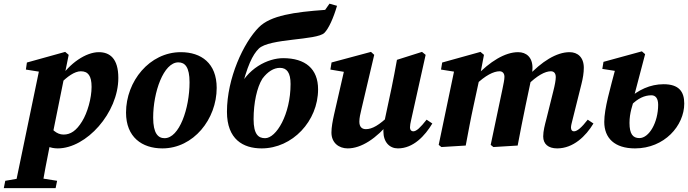

<svg xmlns="http://www.w3.org/2000/svg" viewBox="-74 -777 3673 1025"><path d="M4.4 227.3H148.9C161.1 155.7 174.5 86.1 194.3 -13.3L201.2 -31.3L292.7 -484.2L274 -500L69.6 -443.2L64.2 -405.6L190.4 -385.6L137.6 -414.7L4.4 227.3ZM131.6 -30.6C161.7 1.3 195.5 15.2 234.3 15.2C387 15.2 557.7 -174.4 557.7 -361.1C557.7 -465.5 511.4 -498.5 453.7 -498.5C385.1 -498.5 297.7 -440.1 241.9 -353.6L248.6 -330.6C283.6 -367.2 324.2 -396.5 357.5 -396.5C396.2 -396.5 414.9 -372.4 414.9 -313.2C414.9 -252.8 392.8 -174.6 364.1 -128.8C333.4 -78.8 302.5 -58.6 265.3 -58.6C227.9 -58.6 198.9 -87.6 172.1 -130.3L131.6 -30.6ZM-53.7 227.3H222.9L230.9 188.2L108.3 168.8H66.9L-45.9 188.2L-53.7 227.3Z M792.9 15.2C958.9 15.2 1082.8 -140.9 1082.8 -307.7C1082.8 -439.4 1000.4 -498.5 891.3 -498.5C724.3 -498.5 598.8 -343 598.8 -176C598.8 -44.7 684.3 15.2 792.9 15.2ZM804.6 -39.3C770.3 -39.3 743.7 -64.2 743.7 -149.3C743.7 -284.6 799 -444.1 878.1 -444.1C913.6 -444.1 937.9 -418.7 937.9 -337.8C937.9 -198.1 883.4 -39.3 804.6 -39.3Z M1322.7 15.2C1487 15.2 1624.1 -130.6 1624.1 -300.2C1624.1 -409.6 1556.3 -466.5 1437.5 -466.5C1358.3 -466.5 1242.5 -414.2 1191.3 -286.4L1211.3 -285.2C1245.3 -427.5 1275 -484.8 1307.1 -517C1363.3 -573.1 1616.9 -560.6 1657.9 -601.6C1680.6 -624.4 1706.2 -680.5 1725.2 -746L1685 -757.4L1661.8 -724.3C1496.2 -712.5 1370.7 -694.3 1308.3 -631.8C1226.6 -550.2 1137.6 -359.7 1137.6 -180.2C1137.6 -33.1 1223.9 15.2 1322.7 15.2ZM1341.3 -39.3C1305.6 -39.3 1279.8 -59.2 1279.8 -141.2C1279.8 -227.5 1297.7 -310.7 1326.7 -356.8C1354.8 -394.7 1387.8 -414.8 1420.3 -414.8C1457.4 -414.8 1477.2 -388.9 1477.2 -328.6C1477.2 -166.1 1400.8 -39.3 1341.3 -39.3Z M1782.2 15.2C1854.2 15.2 1934.9 -36.5 2010.9 -129.6L2005.1 -161.9C1950.5 -109 1913.1 -87.5 1879.5 -87.5C1859.8 -87.5 1844.4 -97.9 1844.4 -127.6C1844.4 -147.4 1849.7 -169.6 1855.8 -195.4L1923.8 -484.2L1906.5 -500L1696 -443.5L1689.8 -405.6L1786 -389.5L1767.4 -418.7L1709.2 -164.6C1701.9 -131.1 1695.4 -97.7 1695.4 -69.4C1695.4 -14.4 1735.1 15.2 1782.2 15.2ZM2050.3 15.2C2132.8 15.2 2194.5 -51.9 2234 -117.7L2203.5 -138.1C2170.1 -95.9 2149.5 -75.9 2131.9 -75.9C2122.1 -75.9 2114.7 -83.2 2114.7 -96.5C2114.7 -107 2117.2 -120.8 2121.5 -139.3L2198.3 -484.2L2178.8 -500L2045.1 -457.6C2036.2 -407.3 2026.8 -358.2 2016.7 -309.4L1982.7 -149.7C1976.6 -121.7 1972.7 -101.8 1972.7 -76.2C1972.7 -17.7 2005.9 15.2 2050.3 15.2Z M2900.5 15.2C2986.6 15.2 3053.7 -50.2 3094.1 -117.7L3063.6 -138.1C3030.8 -95.9 3007.5 -75.9 2989.9 -75.9C2980.3 -75.9 2974.2 -82.9 2974.2 -96.2C2974.2 -106.2 2978 -120 2982.9 -139.3L3030 -327.9C3038 -359.5 3042.7 -388.2 3042.7 -415.1C3042.7 -471.2 3009.9 -498.5 2966.7 -498.5C2896.9 -498.5 2817.3 -448.6 2741.9 -367.2L2741.9 -322.7C2793 -373.3 2835.7 -396.5 2866.7 -396.5C2882.4 -396.5 2893 -386.9 2893 -365.3C2893 -348.9 2887.9 -321.7 2879.9 -290.6L2842.7 -141C2834.8 -110.8 2825.9 -78 2825.9 -48.5C2825.9 -8.3 2852.9 15.2 2900.5 15.2ZM2412.3 0C2426 -72.4 2438.7 -142.9 2454.5 -214.3L2486.2 -360.7L2509.7 -484.2L2491 -500L2286.6 -443.2L2280.4 -405.6L2406.9 -385.6L2353.9 -414.7L2268 -3.6L2282.4 8L2412.3 0ZM2689.6 0C2703.3 -72.4 2717 -142.9 2732 -214.3L2758.2 -338.5C2763.9 -366.5 2768.7 -391.8 2768.7 -415.1C2768.7 -471.2 2735.8 -498.5 2692 -498.5C2622.1 -498.5 2540.7 -448.6 2465.1 -368.4L2465.1 -324.2C2517 -374.3 2561.1 -396.5 2593.3 -396.5C2607.4 -396.5 2619 -386.9 2619 -366.9C2619 -350.9 2613.5 -327.8 2608.4 -301.7L2545.6 -3.6L2559.9 8L2689.6 0Z M3316.2 15.2C3472.8 15.2 3578.9 -106 3578.9 -224.2C3578.9 -288.6 3549.9 -327.4 3468.7 -327.4C3396.7 -327.4 3333 -296.8 3279.8 -248.6L3295 -214.9C3331.6 -252.4 3367.2 -268.3 3403.8 -268.3C3424.9 -268.3 3439.6 -252.8 3439.6 -217.7C3439.6 -122.9 3391.2 -39.8 3339.3 -39.8C3305 -39.8 3286.6 -61.4 3286.6 -120.7C3286.6 -174.2 3302.2 -215.1 3316.5 -261.8L3314.3 -275.9L3370 -487.8L3352.7 -502.9L3147.7 -446.8L3141.5 -409.2L3269.1 -389.2L3213.5 -418.3C3183.9 -304.5 3151.9 -198.6 3151.9 -126.2C3151.9 -39.4 3207.4 15.2 3316.2 15.2Z"/></svg>

Font: Source Serif Variable
Style: Italic
Weight: 389
Italic angle: -12°
Designer: Frank Grießhammer
Foundry: Adobe Systems Incorporated
Version: Version 3.001;hotconv 1.0.111;makeotfexe 2.5.65597